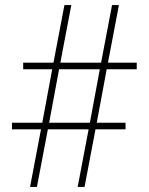

<svg xmlns="http://www.w3.org/2000/svg" viewBox="-20 -734 585 754"><path d="M399 -462H517V-488H404L447 -714H420L377 -488H217L260 -714H233L190 -488H71V-462H185L146 -252H27V-226H141L98 0H125L168 -226H328L285 0H312L355 -226H473V-252H360ZM173 -252 212 -462H372L333 -252Z"/></svg>

Font: Noto Sans Sinhala UI Condensed Thin
Style: Regular
Weight: 100
Width: 3
Designer: Jelle Bosma - Monotype Design Team
Foundry: Monotype Imaging Inc.
Version: Version 2.006